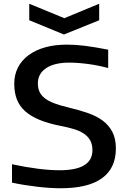

<svg xmlns="http://www.w3.org/2000/svg" viewBox="-20 -993 675 1024"><path d="M304 11Q277 11 245 9Q213 7 179 3Q145 -1 110.5 -6.5Q76 -12 44 -19V-117Q195 -85 298 -85Q473 -85 473 -192Q473 -224 460.5 -245.5Q448 -267 425.5 -281.5Q403 -296 372.5 -305Q342 -314 306 -321Q239 -334 191.5 -353.5Q144 -373 114 -400Q84 -427 70 -463Q56 -499 56 -546Q56 -594 75.5 -632.5Q95 -671 132 -698.5Q169 -726 220.5 -740.5Q272 -755 337 -755Q383 -755 434.5 -748.5Q486 -742 557 -728V-630Q507 -644 451 -651.5Q395 -659 349 -659Q270 -659 226 -629.5Q182 -600 182 -549Q182 -523 190.5 -504Q199 -485 218.5 -469.5Q238 -454 269.5 -442Q301 -430 348 -419Q403 -406 449 -390Q495 -374 528 -349.5Q561 -325 579.5 -289Q598 -253 598 -201Q598 -96 524 -42.5Q450 11 304 11ZM136 -973 323 -896 509 -973V-885L321 -809L136 -885Z"/></svg>

Font: Encode Sans Wide
Style: Medium
Weight: 500
Designer: Pablo Impallari, Andres Torresi
Foundry: Pablo Impallari, Andres Torresi
Version: Version 1.000; ttfautohint (v1.00) -l 8 -r 50 -G 200 -x 14 -